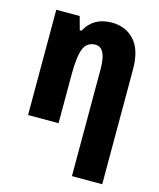

<svg xmlns="http://www.w3.org/2000/svg" viewBox="-118 -643 801 967"><g transform="rotate(15 282.0 -159.5)"><path d="M345 -559Q249 -559 207 -480H198L179 -549H57V0H216V-256Q216 -347 232.5 -388.5Q249 -430 294 -430Q350 -430 350 -318V240H508V-359Q508 -460 463 -509.5Q418 -559 345 -559Z"/></g></svg>

Font: Noto Sans Display SemiCondensed Extra
Style: Regular
Weight: 800
Width: 4
Designer: Monotype Design Team
Foundry: Monotype Imaging Inc.
Version: Version 1.900